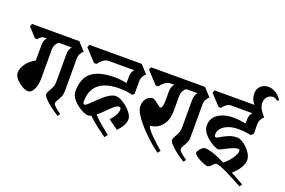

<svg xmlns="http://www.w3.org/2000/svg" viewBox="-132 -1197 2407 1621"><g transform="rotate(20 1071.5 -386.0)"><path d="M346 -497Q346 -543 370 -567H253Q238 -557 227.5 -537Q217 -517 217 -490V-225Q217 -192 208 -161.5Q199 -131 183 -112Q167 -93 147 -93Q131 -93 108 -103.5Q85 -114 63.5 -131.5Q42 -149 27.5 -170Q13 -191 13 -212Q13 -252 42.5 -292.5Q72 -333 122 -360V-497Q122 -543 146 -567H137Q111 -567 96.5 -557.5Q82 -548 72 -534H50L-23 -615L-13 -639H411L477 -567Q462 -557 451.5 -537Q441 -517 441 -490V-203Q441 -171 430 -147Q419 -123 408 -106.5Q397 -90 397 -78Q397 -67 410.5 -53Q424 -39 441.5 -26Q459 -13 471 -5L455 17Q443 10 418 -7Q393 -24 366.5 -45.5Q340 -67 321 -88Q302 -109 302 -123Q302 -138 313 -155.5Q324 -173 335 -196.5Q346 -220 346 -252Z M985 -366Q955 -374 927 -377Q899 -380 870 -380Q621 -380 621 -174Q621 -150 635 -150Q644 -150 662 -166Q680 -182 703.5 -205.5Q727 -229 754 -253Q781 -277 809 -293Q837 -309 862 -309Q885 -309 913 -294Q941 -279 967 -256.5Q993 -234 1010 -208.5Q1027 -183 1027 -162Q1027 -133 1010.5 -103Q994 -73 966 -44L877 -107Q897 -127 915.5 -157Q934 -187 934 -215Q934 -234 916 -234Q898 -234 872.5 -212Q847 -190 818 -160Q789 -130 760 -107Q790 -74 831.5 -39Q873 -4 909 23L887 50Q847 22 801 -13.5Q755 -49 723 -82Q716 -79 708.5 -77Q701 -75 694 -75Q676 -75 647.5 -88Q619 -101 591 -123Q563 -145 544 -173Q525 -201 525 -230Q525 -349 592.5 -402Q660 -455 802 -455Q828 -455 853.5 -451.5Q879 -448 907 -443V-497Q907 -543 931 -567H697Q672 -565 649 -546Q626 -527 613 -508H591L492 -615L502 -639H972L1038 -567Q1023 -557 1012.5 -537Q1002 -517 1002 -490V-380Z M1398 -567Q1383 -557 1372.5 -537Q1362 -517 1362 -490V-365Q1362 -298 1341 -256.5Q1320 -215 1282 -192Q1257 -178 1237.5 -176Q1218 -174 1218 -168Q1218 -158 1233.5 -138.5Q1249 -119 1273 -94.5Q1297 -70 1323.5 -46Q1350 -22 1373 -3L1353 21Q1326 1 1290.5 -29Q1255 -59 1219 -95Q1183 -131 1152 -168Q1121 -205 1102 -239Q1083 -273 1083 -299Q1083 -333 1095 -354.5Q1107 -376 1124 -387Q1141 -398 1156 -398Q1171 -398 1189.5 -385Q1208 -372 1223.5 -359Q1239 -346 1244 -346Q1255 -346 1261 -364.5Q1267 -383 1267 -414V-497Q1267 -543 1291 -567H1251Q1226 -565 1203 -546Q1180 -527 1167 -508H1145L1046 -615L1056 -639H1332Z M1571 -203Q1571 -171 1560 -147Q1549 -123 1538 -106.5Q1527 -90 1527 -78Q1527 -67 1540.5 -53Q1554 -39 1571.5 -26Q1589 -13 1601 -5L1585 17Q1573 10 1548 -7Q1523 -24 1496.5 -45.5Q1470 -67 1451 -88Q1432 -109 1432 -123Q1432 -138 1443 -155.5Q1454 -173 1465 -196.5Q1476 -220 1476 -252V-497Q1476 -543 1500 -567H1302L1280 -639H1541L1607 -567Q1592 -557 1581.5 -537Q1571 -517 1571 -490Z M2044 -823Q2083 -823 2115 -801Q2147 -779 2166 -748L2152 -737Q2143 -745 2133 -750.5Q2123 -756 2111 -756Q2083 -756 2062 -735Q2041 -714 2041 -676Q2041 -651 2055 -625.5Q2069 -600 2090 -576L2099 -567Q2084 -557 2073.5 -537Q2063 -517 2063 -490V-408L2042 -389Q1981 -401 1929 -401Q1878 -401 1839.5 -386.5Q1801 -372 1779.5 -347.5Q1758 -323 1758 -293Q1758 -270 1773 -270Q1783 -270 1807.5 -285.5Q1832 -301 1867.5 -316Q1903 -331 1944 -331Q1962 -331 1986.5 -317.5Q2011 -304 2034 -281.5Q2057 -259 2072 -232Q2087 -205 2087 -178Q2087 -147 2063.5 -108Q2040 -69 2001 -37L2117 28L2102 51L2011 3Q1956 -26 1924 -40Q1892 -54 1876 -58Q1860 -62 1852 -62Q1845 -62 1834 -50.5Q1823 -39 1811 -28Q1799 -17 1788 -17Q1778 -17 1757 -24.5Q1736 -32 1713.5 -44Q1691 -56 1675.5 -69Q1660 -82 1660 -92Q1660 -100 1669.5 -114.5Q1679 -129 1693 -141Q1707 -153 1719 -153Q1782 -153 1903 -91Q1947 -126 1972.5 -166Q1998 -206 1998 -227Q1998 -244 1986 -244Q1966 -244 1941.5 -234.5Q1917 -225 1893.5 -213Q1870 -201 1851.5 -191.5Q1833 -182 1824 -182Q1812 -182 1786.5 -194.5Q1761 -207 1733 -229Q1705 -251 1685.5 -279.5Q1666 -308 1666 -340Q1666 -386 1691.5 -416.5Q1717 -447 1760.5 -462.5Q1804 -478 1858 -478Q1884 -478 1912 -474.5Q1940 -471 1968 -466V-497Q1968 -543 1992 -567H1800Q1779 -567 1759 -551.5Q1739 -536 1728 -519H1706L1617 -615L1627 -639H1984Q1968 -659 1959 -681.5Q1950 -704 1950 -726Q1950 -773 1978 -798Q2006 -823 2044 -823Z"/></g></svg>

Font: Jaini
Style: Regular
Weight: 400
Designer: Maithili Shingre, Girish Dalvi (Devanagari), Taresh Vohra (Latin)
Foundry: Ek Type
Version: Version 2.000; ttfautohint (v1.8.4.7-5d5b)